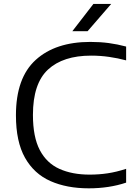

<svg xmlns="http://www.w3.org/2000/svg" viewBox="-20 -966 702 994"><path d="M439.5 9Q326 9 241.2 -28.5Q156.5 -66 109.5 -149.2Q62.5 -232.5 62.5 -369Q62.5 -563 165 -656Q267.5 -749 447.5 -749Q499 -749 543.5 -743Q588 -737 633 -725V-653.5Q590 -665 544.5 -671.5Q499 -678 451.5 -678Q306.5 -678 228.5 -605.8Q150.5 -533.5 150.5 -371Q150.5 -257 186 -189.2Q221.5 -121.5 287.5 -91.8Q353.5 -62 444 -62Q492.5 -62 537.5 -68.8Q582.5 -75.5 633 -92V-20.5Q545 9 439.5 9ZM354.5 -804.5 463.5 -945.5H555.5L433.5 -804.5Z"/></svg>

Font: Encode Sans Expanded
Style: Regular
Weight: 400
Width: 7
Designer: Multiple Designers
Foundry: Impallari Type
Version: Version 3.000; ttfautohint (v1.8.3) -l 8 -r 50 -G 200 -x 14 